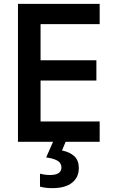

<svg xmlns="http://www.w3.org/2000/svg" viewBox="-20 -734 603 994"><path d="M73 0V-714H496V-609H190V-422H479V-317H190V-105H496V0ZM251 240Q213 240 187 232V165Q212 172 239 172Q298 172 298 133Q298 110 277.5 98Q257 86 219 81L256 -3H321L301 45Q341 53 364.5 74.5Q388 96 388 137Q388 184 353 212Q318 240 251 240Z"/></svg>

Font: Noto Sans Mono SemiCondensed SemiBold
Style: Regular
Weight: 600
Width: 4
Designer: Monotype Design Team
Foundry: Monotype Imaging Inc.
Version: Version 2.014; ttfautohint (v1.8.4.7-5d5b)